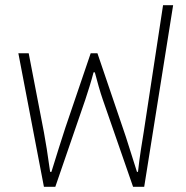

<svg xmlns="http://www.w3.org/2000/svg" viewBox="-20 -723 720 743"><path d="M150 0 51 -517H91L150 -211Q154 -191 161 -146.5Q168 -102 174 -58H179Q192 -101 207.5 -149.5Q223 -198 233 -229L331 -517H357L455 -229Q466 -198 481 -149.5Q496 -101 510 -58H514Q519 -104 525.5 -145.5Q532 -187 536 -211L611 -703H650L538 0H495L378 -337Q370 -360 362 -388Q354 -416 347 -443H342Q335 -416 326.5 -388.5Q318 -361 310 -337L194 0Z"/></svg>

Font: Noto Sans Thai UI ExtLt
Style: Regular
Weight: 200
Designer: Monotype Design Team
Foundry: Monotype Imaging Inc.
Version: Version 2.000;GOOG;noto-source:20170915:90ef993387c0